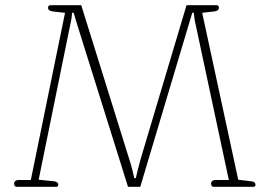

<svg xmlns="http://www.w3.org/2000/svg" viewBox="-20 -715 1029 735"><path d="M34 -12Q34 -18 38.5 -22Q43 -26 52 -26H98L229 -666L183 -671Q164 -673 164 -685Q164 -695 173 -695H291L475 -105Q482 -84 487.5 -61.5Q493 -39 494 -33H500Q501 -39 506 -59Q511 -79 518 -105L694 -695H809Q818 -695 818 -685Q818 -673 799 -671L754 -666L892 -27L942 -21Q958 -19 958 -8Q958 0 951 0H797Q793 0 790.5 -3.5Q788 -7 788 -12Q788 -18 792.5 -22Q797 -26 806 -26H856L730 -616Q726 -633 724 -647Q722 -661 722 -666H716L701 -616L517 0H470L277 -616L262 -666H256Q256 -661 254 -647Q252 -633 248 -616L128 -27L187 -21Q203 -19 203 -8Q203 0 196 0H43Q39 0 36.5 -3.5Q34 -7 34 -12Z"/></svg>

Font: Maitree ExtraLight
Style: Regular
Weight: 250
Designer: CadsonDemak Team
Foundry: CadsonDemak
Version: Version 1.002